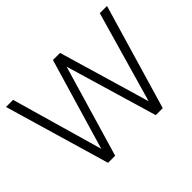

<svg xmlns="http://www.w3.org/2000/svg" viewBox="-147 -1013 1281 1281"><g transform="rotate(-45 493.0 -372.5)"><path d="M235 0 17 -745H84L269 -98L460 -745H527L717 -99L902 -745H970L751 0H685L493 -649L302 0Z"/></g></svg>

Font: Plus Jakarta Sans Light
Style: Regular
Weight: 300
Designer: Gumpita Rahayu
Foundry: Tokotype
Version: Version 2.006; ttfautohint (v1.8.4.7-5d5b)